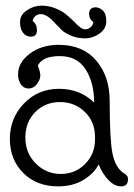

<svg xmlns="http://www.w3.org/2000/svg" viewBox="-20 -651 474 681"><path d="M188 -492Q274 -492 321.5 -436Q369 -380 369 -293Q369 -155 379 -106.5Q389 -58 417 -38Q434 -30 434 -16Q434 10 410 10Q386 10 364.5 -12.5Q343 -35 330 -68Q313 -35 275.5 -12.5Q238 10 186 10Q110 10 62.5 -37.5Q15 -85 15 -158.5Q15 -232 65 -284Q115 -336 189.5 -336Q264 -336 314 -287Q314 -357 284 -404.5Q254 -452 192 -452Q130 -452 114 -418Q123 -397 123 -383Q123 -369 111 -353Q99 -337 81.5 -337Q64 -337 54 -352Q44 -367 44 -387Q44 -429 85.5 -460.5Q127 -492 188 -492ZM317 -156V-165Q317 -219 281 -254Q245 -289 192.5 -289Q140 -289 105 -253.5Q70 -218 70 -163Q70 -108 107 -71Q144 -34 195.5 -34Q247 -34 282 -69.5Q317 -105 317 -156ZM241 -576Q268 -547 280.5 -547Q293 -547 301.5 -554.5Q310 -562 311 -573Q296 -583 296 -601Q296 -625 319 -625Q333 -625 345 -613.5Q357 -602 357 -575.5Q357 -549 333 -532Q309 -515 281.5 -515Q254 -515 232 -524.5Q210 -534 200.5 -543Q191 -552 175 -569Q147 -601 124 -601Q114 -601 105.5 -594Q97 -587 96 -576Q111 -566 111 -543.5Q111 -521 89 -521Q73 -521 62 -534.5Q51 -548 51 -573Q51 -598 75.5 -614.5Q100 -631 127 -631Q154 -631 177.5 -621Q201 -611 212 -602Q223 -593 241 -576Z"/></svg>

Font: Glass Antiqua
Style: Regular
Weight: 400
Version: 1.001